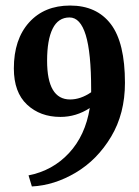

<svg xmlns="http://www.w3.org/2000/svg" viewBox="-20 -661 500 693"><path d="M431 -362Q431 -251 381 -167.5Q331 -84 253.5 -38Q176 8 95 12L83 -28Q170 -45 229 -108.5Q288 -172 304 -271Q255 -239 198 -239Q125 -239 77.5 -283.5Q30 -328 30 -414Q30 -519 85 -580Q140 -641 233 -641Q329 -641 380 -574Q431 -507 431 -362ZM309 -328V-338Q309 -471 289.5 -534.5Q270 -598 231 -598Q190 -598 170 -557.5Q150 -517 150 -442Q150 -302 233 -302Q271 -302 309 -328Z"/></svg>

Font: Gupter
Style: Bold
Weight: 700
Designer: Octavio Pardo
Version: Version 1.000